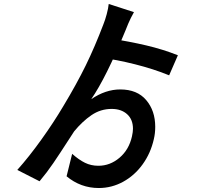

<svg xmlns="http://www.w3.org/2000/svg" viewBox="-20 -864 1040 966"><path d="M761 -226Q761 -193 754 -164Q738 -93 697.5 -37Q657 19 599.5 50.5Q542 82 477 82Q386 82 315 23L343 -90Q377 -60 407.5 -45Q438 -30 475 -30Q534 -30 581.5 -70.5Q629 -111 644 -178Q649 -201 649 -216Q649 -263 619.5 -289.5Q590 -316 542 -316Q486 -316 440 -284.5Q394 -253 353 -203L329 -166Q280 -90 248 -43Q216 4 179 48L67 -9Q126 -75 188 -161.5Q250 -248 298 -329Q366 -442 411.5 -535Q457 -628 500 -741Q509 -763 517 -793Q525 -823 527 -844L654 -803Q637 -773 625 -744.5Q613 -716 611 -710Q513 -472 439 -365Q511 -414 585 -414Q670 -414 715.5 -360.5Q761 -307 761 -226ZM875 -586 831 -485Q753 -517 659.5 -540.5Q566 -564 487 -574L525 -672Q633 -655 716 -635.5Q799 -616 875 -586Z"/></svg>

Font: Merged Yaku Han JP SemiBold
Style: Regular
Weight: 600
Designer: Ryoko NISHIZUKA 西塚涼子 (kana, bopomofo & ideographs); Paul D. Hunt (Latin, Greek & Cyrillic); Sandoll Communications 산돌커뮤니
Foundry: Adobe
Version: Version 2.004